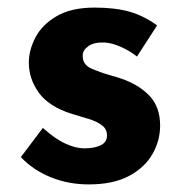

<svg xmlns="http://www.w3.org/2000/svg" viewBox="-20 -477 487 506"><path d="M214 9Q160 9 113.5 -10Q67 -29 35 -63L93 -140Q125 -111 152.5 -98.5Q180 -86 202 -86Q228 -86 245 -94Q262 -102 262 -120Q262 -137 248.5 -147Q235 -157 214 -163.5Q193 -170 169 -177Q109 -196 82.5 -232.5Q56 -269 56 -312Q56 -345 73.5 -378.5Q91 -412 129.5 -434.5Q168 -457 229 -457Q284 -457 322 -446Q360 -435 394 -410L341 -328Q322 -343 298.5 -353.5Q275 -364 255 -365Q228 -366 213 -355.5Q198 -345 198 -331Q197 -307 220.5 -296.5Q244 -286 273 -278Q280 -276 286.5 -274Q293 -272 299 -270Q346 -254 374 -224.5Q402 -195 402 -146Q402 -106 381.5 -70.5Q361 -35 319.5 -13Q278 9 214 9Z"/></svg>

Font: Reem Kufi Ink
Style: Bold
Weight: 700
Designer: Khaled Hosny
Version: Version 1.002